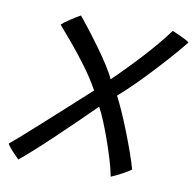

<svg xmlns="http://www.w3.org/2000/svg" viewBox="-81 -649 744 728"><g transform="rotate(10 290.5 -285.0)"><path d="M34.5 4.5Q24.5 -5 8.8 -22Q-7 -39 -11.5 -48.5Q-2 -56 22.2 -77.2Q46.5 -98.5 79.2 -128Q112 -157.5 147.8 -189.8Q183.5 -222 216 -251.8Q248.5 -281.5 272.5 -303Q248 -347 216.2 -389.8Q184.5 -432.5 154.2 -468.2Q124 -504 104 -527Q112.5 -535.5 135.8 -551Q159 -566.5 174 -574.5Q187 -559 209 -530.8Q231 -502.5 255.2 -469.2Q279.5 -436 299 -405.5Q318.5 -375 326.5 -355.5Q382 -409 435.8 -467.8Q489.5 -526.5 527 -577.5Q540.5 -571.5 562.2 -561.8Q584 -552 593.5 -544.5Q575.5 -522 548.5 -491Q521.5 -460 489.5 -425.5Q457.5 -391 424.5 -358Q391.5 -325 361.5 -299Q373.5 -276 388.5 -242.2Q403.5 -208.5 418.5 -170.2Q433.5 -132 446.2 -96Q459 -60 466.5 -33Q455 -24 431.5 -11.5Q408 1 391 8Q386.5 -18 376 -53Q365.5 -88 352.5 -125Q339.5 -162 326.2 -194Q313 -226 302 -246Q271 -215 232.2 -177.5Q193.5 -140 154.8 -103.2Q116 -66.5 84 -37.8Q52 -9 34.5 4.5Z"/></g></svg>

Font: Grandstander Light
Style: Italic
Weight: 300
Italic angle: -15°
Designer: Tyler Finck
Foundry: Etcetera Type Co
Version: Version 1.200; ttfautohint (v1.8.3)